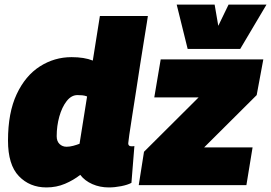

<svg xmlns="http://www.w3.org/2000/svg" viewBox="-20 -810 1186 840"><path d="M456 10Q417 10 384 -4.5Q351 -19 331 -45Q302 -22 264.5 -6Q227 10 183 10Q110 10 62.5 -39.5Q15 -89 15 -195Q15 -317 53 -398Q91 -479 154.5 -519.5Q218 -560 293 -560Q349 -560 386 -545L417 -740H627Q627 -740 622.5 -710.5Q618 -681 610 -633Q602 -585 593 -526.5Q584 -468 575 -409.5Q566 -351 558 -301Q550 -251 545.5 -219Q541 -187 541 -183Q541 -170 555 -170Q557 -170 561 -170Q565 -170 568 -171L555 -10Q538 -1 510 4.5Q482 10 456 10ZM271 -168Q285 -168 300 -172Q315 -176 328 -181L361 -388Q351 -392 340.5 -393Q330 -394 319 -394Q292 -394 271.5 -367.5Q251 -341 239.5 -300Q228 -259 228 -214Q228 -192 240.5 -180Q253 -168 271 -168ZM587 0 610 -146 849 -384H655L683 -550H1132L1103 -394L873 -165H1085L1058 0ZM1146 -790 1031 -596H801L753 -790H919L935 -697L980 -790Z"/></svg>

Font: Georama Black
Style: Italic
Weight: 900
Italic angle: -9°
Designer: Jean-Baptiste Levee
Foundry: Production Type
Version: Version 1.000